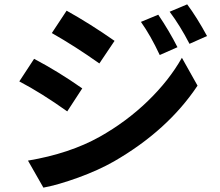

<svg xmlns="http://www.w3.org/2000/svg" viewBox="-20 -816 1017 888"><path d="M711.9 -748Q762.7 -672.9 800.8 -597.7L718.8 -561.5Q676.8 -651.4 631.8 -714.8ZM69.3 -439.5 137.7 -543.9Q249 -485.4 360.4 -407.2L291 -300.8Q171.9 -385.7 69.3 -439.5ZM109.4 -73.2Q301.8 -105.5 441.4 -183.6Q564.5 -252.9 663.1 -348.1Q761.7 -443.4 821.3 -548.8L893.6 -419.9Q755.9 -212.9 506.8 -69.3Q434.6 -28.3 341.8 5.4Q249 39.1 180.7 51.8ZM219.7 -663.1 288.1 -766.6Q398.4 -705.1 509.8 -627L439.5 -522.5Q328.1 -601.6 219.7 -663.1ZM764.6 -761.7 845.7 -795.9Q889.6 -737.3 937.5 -649.4L856.4 -613.3Q812.5 -698.2 764.6 -761.7Z"/></svg>

Font: Min Sans Bold
Style: Regular
Weight: 700
Designer: Jinseong-Kim, NotoSansCJK, Nunito
Foundry: Jinseong-Kim
Version: Version 1.400;Glyphs 3.1.2 (3151)